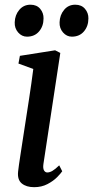

<svg xmlns="http://www.w3.org/2000/svg" viewBox="-20 -766 387 796"><path d="M121.5 10Q89 10 70.2 -5.5Q51.5 -21 55 -54.5Q57.5 -77.5 64.8 -124.2Q72 -171 81.2 -231Q90.5 -291 100.5 -356Q110.5 -421 118 -480L56.5 -502.5L62.5 -534.5L208.5 -557.5L230 -546.5L160 -86Q157.5 -68 162.5 -59.5Q167.5 -51 176 -51Q186 -51 197.2 -57.5Q208.5 -64 225.5 -80.5L238 -56Q232 -47 216.5 -31.2Q201 -15.5 176.8 -2.8Q152.5 10 121.5 10ZM92 -614Q70.5 -614 55.2 -631.5Q40 -649 41 -673.5Q42 -704 60 -725.2Q78 -746.5 106.5 -746.5Q132.5 -746.5 146.8 -729.2Q161 -712 160.5 -689.5Q160.5 -657.5 142 -635.8Q123.5 -614 92 -614ZM278 -614Q256.5 -614 241.2 -631.5Q226 -649 227 -673.5Q228 -704 245.8 -725.2Q263.5 -746.5 292 -746.5Q318 -746.5 332.5 -729.2Q347 -712 346.5 -689.5Q346.5 -657.5 328 -635.8Q309.5 -614 278 -614Z"/></svg>

Font: Merriweather Text Regular
Style: Italic
Weight: 400
Italic angle: -7.8°
Designer: Eben Sorkin
Foundry: Eben Sorkin
Version: Version 2.100; ttfautohint (v1.7.19-72a1) -l 8 -r 50 -G 200 